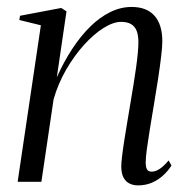

<svg xmlns="http://www.w3.org/2000/svg" viewBox="-20 -536 546 566"><path d="M147.5 -308Q168 -354 193 -392Q218 -430 246.2 -457.8Q274.5 -485.5 305.2 -500.5Q336 -515.5 368 -515.5Q412.5 -515.5 435.5 -489.5Q458.5 -463.5 458.5 -414Q458.5 -398.5 455 -369Q451.5 -339.5 445.8 -302.2Q440 -265 433.5 -226Q427.5 -190.5 422 -156.8Q416.5 -123 413 -97.2Q409.5 -71.5 409.5 -58Q409.5 -43.5 413.2 -36.8Q417 -30 427.5 -30Q437.5 -30 449.8 -37.5Q462 -45 477 -63L485.5 -48Q475 -31.5 460.2 -18.2Q445.5 -5 427.2 2.8Q409 10.5 386.5 10.5Q373 10.5 361.8 5Q350.5 -0.5 344 -12.8Q337.5 -25 337.5 -45.5Q337.5 -55.5 339.8 -74.8Q342 -94 346 -119.8Q350 -145.5 355 -175Q360 -204.5 365 -235Q369.5 -262 373.8 -288Q378 -314 381.2 -337.2Q384.5 -360.5 386.2 -379.5Q388 -398.5 388 -411.5Q388 -432 382.8 -445.2Q377.5 -458.5 366.2 -465Q355 -471.5 337 -471.5Q314 -471.5 285.2 -453.5Q256.5 -435.5 227.8 -403.8Q199 -372 175.2 -331Q151.5 -290 138 -243.5L102 0H32L100.5 -461.5L37 -477L39 -489.5L160.5 -512.5L176 -502.5Z"/></svg>

Font: Merriweather 144pt Light
Style: Italic
Weight: 300
Italic angle: -7.8°
Version: Version 2.101